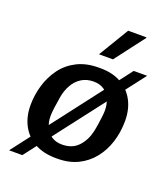

<svg xmlns="http://www.w3.org/2000/svg" viewBox="-147 -863 894 1022"><g transform="rotate(20 300.0 -351.5)"><path d="M272 10Q201 10 151 -18Q101 -46 75 -95.5Q49 -145 49 -209Q49 -267 65.5 -322.5Q82 -378 115 -423Q148 -468 200 -494.5Q252 -521 322 -521H332Q402 -521 450.5 -493Q499 -465 525 -416Q551 -367 551 -302Q551 -238 533 -181.5Q515 -125 480.5 -82Q446 -39 396 -14.5Q346 10 281 10ZM277 -69Q335 -69 368.5 -104.5Q402 -140 414 -192Q419 -214 422.5 -238Q426 -262 428.5 -283Q431 -304 431 -318Q431 -351 419 -379.5Q407 -408 383 -425Q359 -442 323 -442Q283 -442 254 -423.5Q225 -405 207.5 -374Q190 -343 183 -305Q177 -269 173 -239.5Q169 -210 169 -191Q169 -157 181.5 -129.5Q194 -102 218 -85.5Q242 -69 277 -69ZM24 56 503 -568H579L99 56ZM299 -588 402 -759H505L506 -756L378 -588Z"/></g></svg>

Font: Chivo Mono Medium Medium
Style: Italic
Weight: 500
Italic angle: -8.05°
Monospace: yes
Version: Version 1.008